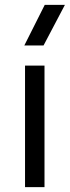

<svg xmlns="http://www.w3.org/2000/svg" viewBox="-20 -770 287 790"><path d="M163.1 -500V0H83V-500ZM80.1 -583 164.1 -750H247.1L159.2 -583Z"/></svg>

Font: Human Sans
Style: Regular
Weight: 400
Designer: Tim Radville
Foundry: Continuum
Version: Version 1.000;FEAKit 1.0